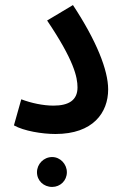

<svg xmlns="http://www.w3.org/2000/svg" viewBox="-20 -524 485 758"><path d="M35 -29C74 -7 146 5 199 5C347 5 407 -79 407 -171C407 -247 361 -363 268 -504L166 -443C272 -286 286 -219 286 -179C286 -128 251 -107 191 -107C151 -107 103 -117 64 -132ZM186 214C218 214 244 189 244 156C244 124 218 96 186 96C152 96 126 124 126 156C126 189 152 214 186 214Z"/></svg>

Font: Noto Sans Arabic UI Cn SmBd
Style: Regular
Weight: 600
Width: 3
Designer: Monotype Design Team, Nadine Chahine and Nizar Qandah
Foundry: Monotype Imaging Inc.
Version: Version 2.010